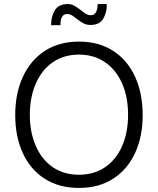

<svg xmlns="http://www.w3.org/2000/svg" viewBox="-20 -920 779 946"><path d="M55 -353Q55 -459 92.5 -541Q130 -623 200.5 -669Q271 -715 369 -715Q467 -715 537.5 -669.5Q608 -624 645.5 -542Q683 -460 683 -353Q683 -247 645.5 -166Q608 -85 537.5 -39.5Q467 6 369 6Q271 6 200 -39.5Q129 -85 92 -166.5Q55 -248 55 -353ZM157 -200Q186 -133 240.5 -96Q295 -59 369 -59Q443 -59 497.5 -96Q552 -133 581.5 -200Q611 -267 611 -355Q611 -442 581.5 -509Q552 -576 497.5 -613.5Q443 -651 369 -651Q295 -651 240.5 -613.5Q186 -576 156.5 -508.5Q127 -441 127 -354Q127 -267 157 -200ZM250 -869Q269 -900 313 -900Q332 -900 346 -892Q360 -884 381 -868Q396 -856 405.5 -850.5Q415 -845 426 -845Q461 -845 461 -900H506Q506 -896 506 -892Q506 -857 488 -827Q470 -797 426 -797Q407 -797 391.5 -805Q376 -813 357 -828Q342 -840 332.5 -845.5Q323 -851 312 -851Q293 -851 285.5 -836.5Q278 -822 278 -801Q278 -799 278 -796H232Q232 -798 232 -800Q232 -839 250 -869Z"/></svg>

Font: Lopes Sans Light
Style: Regular
Weight: 300
Designer: Gabriel Lam, Diego Maldonado
Foundry: TypeRant, Foresti Design
Version: Version 4.000